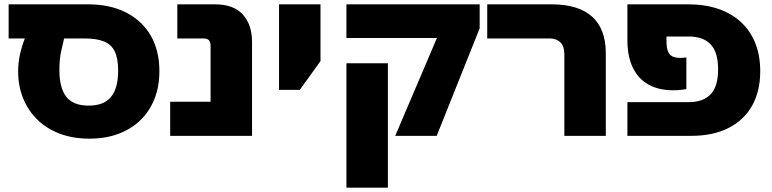

<svg xmlns="http://www.w3.org/2000/svg" viewBox="-20 -629 3575 889"><path d="M394 13Q318 13 257 -10Q196 -33 153 -75Q110 -117 87 -174Q64 -231 64 -298Q64 -339 72.5 -377Q81 -415 95 -451H20V-609H387Q490 -609 564 -571Q638 -533 678 -464Q718 -395 718 -300Q718 -228 695 -170.5Q672 -113 629.5 -72Q587 -31 527.5 -9Q468 13 394 13ZM390 -140Q425 -140 450.5 -149.5Q476 -159 493 -179Q510 -199 518.5 -229.5Q527 -260 527 -302Q527 -359 511 -391.5Q495 -424 460.5 -437.5Q426 -451 371 -451H277Q272 -432 263.5 -393.5Q255 -355 255 -304Q255 -222 287 -181Q319 -140 390 -140Z M768 0V-158H955V-416Q955 -434 947.5 -442.5Q940 -451 921 -451H801V-609H974Q1062 -609 1104.5 -561.5Q1147 -514 1147 -435V0Z M1272 -213V-609H1464V-346L1368 -213Z M1810 0 2003 -453H1584V-609H2201V-498L2002 0ZM1584 240V-336H1776V240Z M2593 0V-379Q2593 -415 2574.5 -433Q2556 -451 2524 -451H2236V-609H2533Q2658 -609 2721.5 -552Q2785 -495 2785 -382V0Z M2885 0V-156H3169Q3235 -156 3270 -192Q3305 -228 3305 -308Q3305 -387 3270.5 -423.5Q3236 -460 3169 -460H2977V-609H3166Q3244 -609 3305.5 -588Q3367 -567 3410.5 -527Q3454 -487 3477 -429.5Q3500 -372 3500 -299Q3500 -205 3461.5 -138Q3423 -71 3351.5 -35.5Q3280 0 3181 0ZM3097 -211Q3030 -211 2982.5 -237.5Q2935 -264 2910 -316Q2885 -368 2885 -444V-609H3066V-439Q3066 -409 3072.5 -392Q3079 -375 3093 -368Q3107 -361 3130 -361Q3139 -361 3144.5 -361.5Q3150 -362 3158 -363V-216Q3148 -215 3132.5 -213Q3117 -211 3097 -211Z"/></svg>

Font: Noto Sans Hebrew Black
Style: Regular
Weight: 900
Designer: Monotype Design Team
Foundry: Monotype Imaging Inc.
Version: Version 2.003